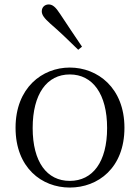

<svg xmlns="http://www.w3.org/2000/svg" viewBox="-20 -830 630 864"><path d="M294 14C421 14 540 -74 540 -255C540 -435 419 -526 294 -526C170 -526 50 -435 50 -255C50 -75 168 14 294 14ZM294 -16C191 -16 127 -101 127 -254C127 -407 191 -495 294 -495C397 -495 462 -407 462 -254C462 -101 397 -16 294 -16ZM349 -620C316 -669 282 -719 250 -768C230 -799 216 -810 199 -810C183 -810 168 -799 168 -779C168 -763 179 -748 207 -723C248 -688 290 -647 332 -606Z"/></svg>

Font: Noto Serif CJK SC Light
Style: Regular
Weight: 300
Designer: Ryoko NISHIZUKA 西塚涼子 (kana & ideographs); Frank Grießhammer (Latin, Greek & Cyrillic); Wenlong ZHANG 张文龙 (bopomofo); San
Foundry: Adobe
Version: Version 2.001;hotconv 1.1.0;makeotfexe 2.6.0